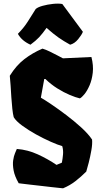

<svg xmlns="http://www.w3.org/2000/svg" viewBox="-20 -1023 553 1053"><path d="M325.7 9.8Q327.1 9.8 309.6 8.1Q292 6.3 263.9 3.2Q235.8 0 204.1 -3.7Q172.4 -7.3 144.3 -10.5Q116.2 -13.7 98.9 -15.9Q81.5 -18.1 82.5 -18.1Q60.5 -56.6 54.7 -88.1Q48.8 -119.6 52.2 -143.6Q55.7 -167.5 62.5 -183.1Q69.3 -198.7 72.3 -206.1Q131.8 -201.7 187.3 -176.3Q242.7 -150.9 290 -118.7L319.3 -130.9Q323.7 -152.8 325.7 -176.8Q327.6 -200.7 321.3 -221.7Q297.9 -228 258.8 -245.4Q219.7 -262.7 177.2 -286.1Q134.8 -309.6 101.1 -334.5Q67.4 -359.4 55.2 -380.4Q50.8 -397 47.6 -426.3Q44.4 -455.6 42.2 -489.5Q40 -523.4 38.1 -554.9Q36.1 -586.4 33.7 -607.4Q68.8 -664.1 113.5 -698.5Q158.2 -732.9 212.9 -756.3Q231 -751 253.2 -740.2Q275.4 -729.5 295.4 -718.8Q315.4 -708 325.2 -703.1L481.4 -710.4Q493.2 -664.1 488.8 -624.8Q484.4 -585.4 471.4 -555.4Q458.5 -525.4 443.4 -506.8Q428.2 -488.3 418 -483.4Q396 -488.3 362.8 -502.2Q329.6 -516.1 294.2 -538.3Q258.8 -560.5 229 -589.8H222.7L204.1 -487.3Q224.1 -476.1 261.7 -450.7Q299.3 -425.3 343 -392.3Q386.7 -359.4 425.3 -324.2Q463.9 -289.1 484.9 -257.8Q487.3 -234.4 481.2 -199.5Q475.1 -164.6 466.8 -131.8Q458.5 -99.1 453.1 -82Q425.3 -54.2 394.8 -30.3Q364.3 -6.3 325.7 9.8ZM147 -777.8Q99.1 -799.3 78.1 -837.4Q110.8 -870.6 132.8 -905.3Q154.8 -939.9 175.8 -973.6Q187.5 -983.9 214.1 -991.2Q240.7 -998.5 270.8 -1001.7Q300.8 -1004.9 321.8 -1001L434.6 -848.6Q428.2 -832 408.7 -808.1Q389.2 -784.2 364.7 -777.8Q329.1 -797.4 300.5 -817.4Q272 -837.4 235.4 -870.1Q212.9 -838.4 194.6 -818.8Q176.3 -799.3 147 -777.8Z"/></svg>

Font: Fruktur
Style: Regular
Weight: 400
Designer: Viktoriya Grabowska, Eben Sorkin
Foundry: Viktoriya Grabowska
Version: Version 1.008; ttfautohint (v1.8.4.7-5d5b)